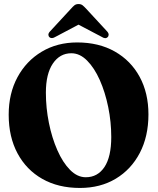

<svg xmlns="http://www.w3.org/2000/svg" viewBox="-20 -920 782 950"><path d="M362 -710Q469 -710 548.2 -665Q627.5 -620 671 -539.8Q714.5 -459.5 714.5 -354Q714.5 -245.5 671.8 -163.5Q629 -81.5 552.8 -35.8Q476.5 10 375.5 10Q268.5 10 189.5 -34.8Q110.5 -79.5 66.8 -161Q23 -242.5 23 -352.5Q23 -457.5 66.5 -538Q110 -618.5 186.5 -664.2Q263 -710 362 -710ZM530.5 -242Q530.5 -316.5 515.5 -390Q500.5 -463.5 473.8 -523.8Q447 -584 411 -620.2Q375 -656.5 333 -656.5Q276 -656.5 241.5 -605.5Q207 -554.5 207 -461.5Q207 -386 222 -311.8Q237 -237.5 263.8 -176.8Q290.5 -116 326.5 -79.5Q362.5 -43 404.5 -43Q463 -43 496.8 -93.5Q530.5 -144 530.5 -242ZM255 -738Q235.5 -726 224.5 -736Q220 -740 219.5 -747.5Q219 -755 226.5 -763.5L330 -875.5Q340 -887 348 -893.5Q356 -900 368.5 -900Q381 -900 389 -893.5Q397 -887 407.5 -875.5L511 -763.5Q518 -755 517.5 -747.5Q517 -740 512.5 -736Q501.5 -725.5 482.5 -738L368.5 -798Z"/></svg>

Font: Fraunces 144pt Soft
Style: Bold
Weight: 700
Version: Version 1.000;[0bf87f6ff]